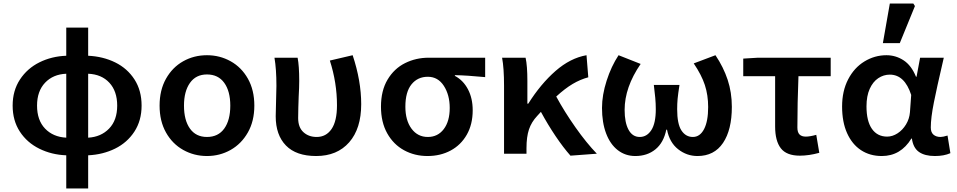

<svg xmlns="http://www.w3.org/2000/svg" viewBox="-20 -863 5371 1078"><path d="M352 9Q270 6 201 -28Q132 -62 91.5 -124Q51 -186 51 -270Q51 -354 92 -416.5Q133 -479 201.5 -513Q270 -547 352 -550V-708H475V-550Q559 -546 627 -512.5Q695 -479 735 -417Q775 -355 775 -270Q775 -186 734.5 -124Q694 -62 626 -28.5Q558 5 475 9V195H352ZM352 -90V-449Q278 -446 233 -398.5Q188 -351 188 -270Q188 -188 233 -141Q278 -94 352 -90ZM638 -270Q638 -351 594 -398.5Q550 -446 475 -449V-90Q547 -94 592.5 -141Q638 -188 638 -270Z M876 -270Q876 -357 912 -421Q948 -485 1008.5 -519Q1069 -553 1142 -553Q1214 -553 1275 -519Q1336 -485 1372 -421Q1408 -357 1408 -270Q1408 -183 1371.5 -119Q1335 -55 1274.5 -21Q1214 13 1142 13Q1070 13 1009 -21Q948 -55 912 -119Q876 -183 876 -270ZM1273 -270Q1273 -351 1239 -398Q1205 -445 1142 -445Q1080 -445 1046.5 -397.5Q1013 -350 1013 -270Q1013 -188 1046.5 -141Q1080 -94 1142 -94Q1205 -94 1239 -141Q1273 -188 1273 -270Z M1528 -210Q1528 -240 1530 -296Q1532 -352 1532 -381Q1532 -475 1521 -539H1651Q1660 -493 1660 -409Q1660 -372 1657 -321Q1656 -291 1655 -260Q1654 -229 1654 -200Q1654 -148 1683.5 -121Q1713 -94 1758 -94Q1811 -94 1841.5 -138.5Q1872 -183 1872 -272Q1872 -398 1832 -523L1960 -553Q2008 -409 2008 -278Q2008 -141 1940.5 -64Q1873 13 1755 13Q1643 13 1585.5 -46Q1528 -105 1528 -210Z M2119 -264Q2119 -354 2156 -416Q2193 -478 2254 -508.5Q2315 -539 2387 -539H2704V-430Q2600 -440 2534 -441V-437Q2581 -412 2607.5 -361.5Q2634 -311 2634 -244Q2634 -165 2601 -107Q2568 -49 2510.5 -18Q2453 13 2380 13Q2308 13 2248.5 -19.5Q2189 -52 2154 -114.5Q2119 -177 2119 -264ZM2505 -257Q2505 -330 2472 -381Q2439 -432 2382 -432Q2325 -432 2290.5 -389.5Q2256 -347 2256 -264Q2256 -187 2290.5 -140.5Q2325 -94 2382 -94Q2438 -94 2471.5 -138Q2505 -182 2505 -257Z M2799 -539H2931Q2941 -493 2941 -409V-281H2946Q3016 -392 3099 -464.5Q3182 -537 3273 -553L3283 -429Q3238 -417 3195 -391.5Q3152 -366 3103 -321Q3149 -236 3211 -148Q3273 -60 3331 0L3183 11Q3143 -34 3099.5 -98.5Q3056 -163 3017 -235L2996 -212Q2964 -178 2950 -136.5Q2936 -95 2936 -31V0H2810V-381Q2810 -481 2799 -539Z M3360 -257Q3360 -329 3386 -410Q3412 -491 3453 -553L3577 -504Q3487 -373 3487 -246Q3487 -175 3509 -134.5Q3531 -94 3572 -94Q3612 -94 3637 -132.5Q3662 -171 3662 -250Q3662 -281 3659 -314Q3656 -347 3651 -386H3795Q3787 -335 3784.5 -308Q3782 -281 3782 -250Q3782 -167 3806 -130.5Q3830 -94 3870 -94Q3910 -94 3933 -138Q3956 -182 3956 -262Q3956 -329 3937.5 -385.5Q3919 -442 3875 -507L3997 -553Q4042 -486 4065.5 -415Q4089 -344 4089 -263Q4089 -134 4039.5 -60.5Q3990 13 3896 13Q3836 13 3787.5 -25Q3739 -63 3725 -135H3721Q3706 -62 3660 -24.5Q3614 13 3547 13Q3491 13 3448.5 -20Q3406 -53 3383 -114Q3360 -175 3360 -257Z M4332 -153V-435H4153V-534L4236 -539H4644V-435H4463Q4457 -281 4457 -147Q4457 -120 4469 -108Q4481 -96 4504 -96Q4527 -96 4563 -106L4580 -5Q4522 11 4471 11Q4396 11 4364 -30.5Q4332 -72 4332 -153Z M4708 -265Q4708 -352 4742 -417.5Q4776 -483 4833.5 -518Q4891 -553 4957 -553Q5009 -553 5053 -524.5Q5097 -496 5123 -432H5126L5146 -539H5279L5271 -504Q5241 -376 5223.5 -288.5Q5206 -201 5206 -147Q5206 -120 5221 -107Q5236 -94 5261 -94Q5274 -94 5300 -102L5316 -3Q5280 13 5229 13Q5172 13 5139.5 -10Q5107 -33 5100 -85H5097Q5037 13 4931 13Q4864 13 4814 -20Q4764 -53 4736 -115.5Q4708 -178 4708 -265ZM5089 -233 5096 -330Q5059 -444 4976 -444Q4941 -444 4911 -424Q4881 -404 4863 -364Q4845 -324 4845 -266Q4845 -183 4875.5 -139.5Q4906 -96 4961 -96Q4991 -96 5019.5 -114.5Q5048 -133 5067 -164.5Q5086 -196 5089 -233ZM4976 -843H5108L5117 -829L5032 -621H4937Z"/></svg>

Font: Nebula Sans Semibold
Style: Regular
Weight: 600
Designer: Paul D. Hunt for Adobe (as Source Sans)
Foundry: Nebula Entertainment & Broadcasting LLC
Version: Version 1.010